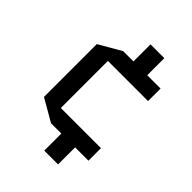

<svg xmlns="http://www.w3.org/2000/svg" viewBox="-213 -721 941 941"><g transform="rotate(45 257.5 -250.0)"><path d="M362.8 -500H455.1V-413.1H176.8V-86.9H455.1V0H362.8V118.2H267.1V0H195.8L80.1 -66.9V-433.1L195.8 -500H267.1V-618.2H362.8Z"/></g></svg>

Font: Quantico
Style: Regular
Weight: 400
Designer: Matt Desmond
Foundry: MADtype
Version: Version 2.002